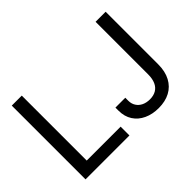

<svg xmlns="http://www.w3.org/2000/svg" viewBox="-131 -1029 1339 1339"><g transform="rotate(-45 538.5 -359.5)"><path d="M75.7 0V-727.5H174.3V-86.9H508.8V0ZM788.6 9.8Q727.1 9.8 679.2 -12.5Q631.3 -34.7 604.2 -76.4Q577.1 -118.2 577.1 -176.8V-206.5H674.3V-176.8Q674.3 -146.5 689 -123.8Q703.6 -101.1 729.2 -88.9Q754.9 -76.7 788.6 -76.7Q824.7 -76.7 850.3 -91.8Q876 -106.9 889.2 -136.7Q902.3 -166.5 902.3 -209.5V-727.5H1001.5V-209Q1001.5 -139.2 975.3 -90.1Q949.2 -41 901.6 -15.6Q854 9.8 788.6 9.8Z"/></g></svg>

Font: Inter Cardless Tabular
Style: Regular
Weight: 400
Designer: Rasmus Andersson
Foundry: rsms
Version: Version 4.000;git-4fc901f